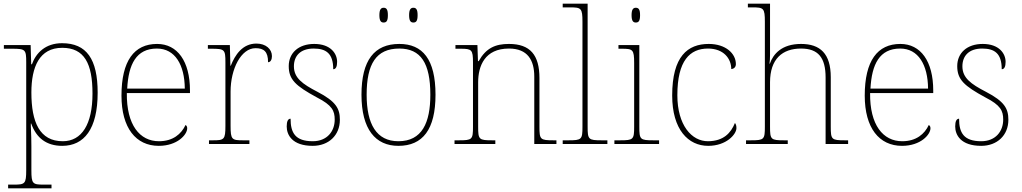

<svg xmlns="http://www.w3.org/2000/svg" viewBox="-20 -780 5534 1040"><path d="M24 240H259V220H217C157 220 150 216 150 142V13C150 -60 146 -95 147 -111H149C177 -32 232 10 317 10C435 10 509 -80 509 -278C509 -460 449 -546 316 -546C227 -546 175 -494 153 -432H149L146 -536H1V-516H45C118 -516 122 -512 122 -442V142C122 216 115 220 55 220H24ZM320 -15C195 -15 150 -118 150 -279C150 -417 193 -521 317 -521C437 -521 481 -436 481 -273C481 -107 423 -15 320 -15Z M840 10C941 10 994 -51 994 -85C994 -94 991 -99 985 -103C962 -54 917 -15 841 -15C737 -15 665 -103 667 -276H1009V-290C1009 -448 941 -542 831 -542C707 -542 638 -451 638 -262C638 -87 716 10 840 10ZM981 -300H669C676 -432 718 -517 830 -517C928 -517 980 -429 981 -300Z M1112 0H1331V-20H1296C1236 -20 1229 -24 1229 -98V-284C1229 -407 1286 -519 1364 -519C1409 -519 1432 -501 1432 -443C1446 -443 1453 -458 1453 -476C1453 -514 1420 -544 1369 -544C1293 -544 1253 -482 1230 -424H1228L1225 -536H1106V-516H1124C1197 -516 1201 -512 1201 -442V-98C1201 -24 1194 -20 1134 -20H1112Z M1674 10C1760 10 1821 -47 1821 -131C1821 -191 1801 -230 1699 -283C1618 -325 1572 -358 1572 -421C1572 -476 1606 -517 1679 -517C1746 -517 1785 -491 1785 -405C1799 -405 1806 -419 1806 -445C1806 -489 1772 -542 1682 -542C1597 -542 1544 -493 1544 -422C1544 -349 1581 -315 1697 -252C1779 -210 1793 -180 1793 -132C1793 -69 1752 -15 1674 -15C1579 -15 1554 -61 1554 -137C1540 -137 1533 -123 1533 -95C1533 -50 1562 10 1674 10Z M2219 -658C2234 -658 2242 -666 2242 -698C2242 -729 2234 -738 2219 -738C2205 -738 2196 -729 2196 -698C2196 -666 2205 -658 2219 -658ZM2058 -658C2073 -658 2081 -666 2081 -698C2081 -729 2073 -738 2058 -738C2044 -738 2035 -729 2035 -698C2035 -666 2044 -658 2058 -658ZM2138 10C2270 10 2339 -79 2339 -267C2339 -459 2269 -542 2143 -542C2008 -542 1938 -454 1938 -267C1938 -79 2014 10 2138 10ZM2138 -15C2019 -15 1966 -108 1966 -267C1966 -433 2017 -517 2143 -517C2259 -517 2311 -438 2311 -267C2311 -115 2266 -15 2138 -15Z M2442 0H2663V-20H2647C2574 -20 2570 -24 2570 -94V-334C2570 -423 2606 -517 2737 -517C2838 -517 2874 -454 2874 -365V0H2994V-20H2979C2906 -20 2902 -24 2902 -94V-357C2902 -482 2852 -542 2737 -542C2663 -542 2613 -520 2573 -449H2569L2566 -536H2447V-516H2475C2535 -516 2542 -511 2542 -442V-94C2542 -24 2538 -20 2465 -20H2442Z M3028 0H3270V-20H3240C3167 -20 3163 -24 3163 -94V-760H3028V-740H3068C3128 -740 3135 -736 3135 -662V-94C3135 -24 3131 -20 3058 -20H3028Z M3424 -658C3439 -658 3447 -666 3447 -698C3447 -729 3439 -738 3424 -738C3410 -738 3401 -729 3401 -698C3401 -666 3410 -658 3424 -658ZM3308 0H3550V-20H3520C3447 -20 3443 -24 3443 -94V-536H3330V-516H3348C3408 -516 3415 -512 3415 -438V-94C3415 -24 3411 -20 3338 -20H3308Z M3816 10C3915 10 3969 -53 3969 -86C3969 -98 3967 -106 3961 -114C3939 -60 3900 -16 3816 -15C3726 -14 3649 -103 3649 -264C3649 -452 3717 -517 3815 -517C3900 -517 3941 -462 3941 -406C3956 -407 3966 -417 3966 -433C3966 -490 3911 -542 3819 -542C3705 -542 3621 -475 3621 -263C3621 -78 3708 10 3816 10Z M4021 0H4247V-20H4228C4155 -20 4151 -24 4151 -94V-334C4151 -461 4218 -517 4319 -517C4412 -517 4452 -468 4452 -360V0H4574V-20H4557C4484 -20 4480 -24 4480 -94V-362C4480 -489 4423 -542 4319 -542C4214 -542 4168 -487 4150 -435H4148C4150 -447 4151 -465 4151 -482V-760H4031V-740H4056C4116 -740 4123 -736 4123 -662V-94C4123 -24 4119 -20 4046 -20H4021Z M4866 10C4967 10 5020 -51 5020 -85C5020 -94 5017 -99 5011 -103C4988 -54 4943 -15 4867 -15C4763 -15 4691 -103 4693 -276H5035V-290C5035 -448 4967 -542 4857 -542C4733 -542 4664 -451 4664 -262C4664 -87 4742 10 4866 10ZM5007 -300H4695C4702 -432 4744 -517 4856 -517C4954 -517 5006 -429 5007 -300Z M5295 10C5381 10 5442 -47 5442 -131C5442 -191 5422 -230 5320 -283C5239 -325 5193 -358 5193 -421C5193 -476 5227 -517 5300 -517C5367 -517 5406 -491 5406 -405C5420 -405 5427 -419 5427 -445C5427 -489 5393 -542 5303 -542C5218 -542 5165 -493 5165 -422C5165 -349 5202 -315 5318 -252C5400 -210 5414 -180 5414 -132C5414 -69 5373 -15 5295 -15C5200 -15 5175 -61 5175 -137C5161 -137 5154 -123 5154 -95C5154 -50 5183 10 5295 10Z"/></svg>

Font: Noto Serif Georgian Thin
Style: Regular
Weight: 100
Designer: Monotype Design Team, Akaki Razmadze
Foundry: Google LLC
Version: Version 2.003